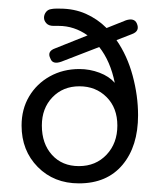

<svg xmlns="http://www.w3.org/2000/svg" viewBox="-20 -415 370 445"><path d="M30 -124Q30 -162 47.5 -191.5Q65 -221 95.5 -238Q126 -255 164 -255Q188 -255 210.5 -246.5Q233 -238 246 -223Q236 -273 210 -306L122 -272Q102 -265 97 -279Q88 -296 108 -303L183 -333Q152 -355 116 -355H104Q93 -355 87.5 -361Q82 -367 82 -374Q82 -381 86.5 -387Q91 -393 99 -394Q104 -395 109 -395Q114 -395 119 -395Q152 -395 179 -383Q206 -371 227 -350L272 -368Q291 -374 297 -361Q305 -343 286 -336L250 -322Q275 -286 287.5 -239.5Q300 -193 300 -148Q300 -76 264 -33Q228 10 163 10Q105 10 67.5 -28Q30 -66 30 -124ZM77 -124Q77 -82 100.5 -56Q124 -30 163 -30Q202 -30 227 -56.5Q252 -83 252 -124Q252 -165 227 -190Q202 -215 164 -215Q126 -215 101.5 -189.5Q77 -164 77 -124Z"/></svg>

Font: Dongle Light
Style: Regular
Weight: 300
Designer: Yanghee Ryu
Foundry: Yanghee Ryu
Version: Version 2.000